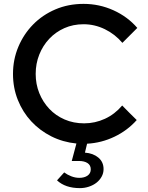

<svg xmlns="http://www.w3.org/2000/svg" viewBox="-20 -731 762 990"><path d="M414 -95Q470 -95 521 -118.5Q572 -142 610 -187Q629 -168 647 -149.5Q665 -131 685 -112Q637 -58 570 -26Q503 6 429 10Q427 21 423.5 33Q420 45 418 56Q460 59 487 81.5Q514 104 514 141Q514 162 504 180Q494 198 477.5 211Q461 224 438.5 231.5Q416 239 392 239Q317 239 274 199Q283 188 292.5 178.5Q302 169 311 158Q327 170 347.5 178Q368 186 389 186Q415 186 431.5 174.5Q448 163 448 142Q448 121 431.5 110Q415 99 386 99H350L374 9Q304 2 244.5 -28Q185 -58 141 -105.5Q97 -153 72 -215.5Q47 -278 47 -350Q47 -424 74.5 -489.5Q102 -555 150.5 -604.5Q199 -654 265.5 -682.5Q332 -711 411 -711Q492 -711 565 -678Q638 -645 688 -587L611 -510Q573 -555 520.5 -580.5Q468 -606 411 -606Q357 -606 312 -586Q267 -566 234 -531Q201 -496 182.5 -449.5Q164 -403 164 -350Q164 -297 182.5 -251Q201 -205 234 -170Q267 -135 313 -115Q359 -95 414 -95Z"/></svg>

Font: Rosa Sans Medium
Style: Regular
Weight: 500
Designer: Pentagram / MCKL
Foundry: Pentagram / MCKL
Version: Version 1.005;September 16, 2019;FontCreator 11.5.0.2425 64-